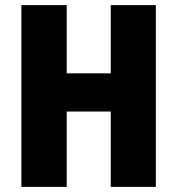

<svg xmlns="http://www.w3.org/2000/svg" viewBox="-20 -734 696 754"><path d="M592 0V-714H415V-446H242V-714H64V0H242V-296H415V0Z"/></svg>

Font: Noto Sans Devanagari Condensed Black
Style: Regular
Weight: 900
Width: 3
Designer: Jelle Bosma - Monotype Design Team
Foundry: Monotype Imaging Inc.
Version: Version 2.004